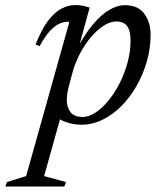

<svg xmlns="http://www.w3.org/2000/svg" viewBox="-110 -472 622 742"><path d="M156.5 -140.5Q151 -119 149.5 -106Q148 -93 148 -85.5Q148 -58.5 162 -39.2Q176 -20 209.5 -20Q233.5 -20 259 -36.8Q284.5 -53.5 308.8 -83Q333 -112.5 352.2 -150.2Q371.5 -188 383 -230.5Q394.5 -273 394.5 -315.5Q394.5 -353 381.2 -371Q368 -389 340 -389Q319.5 -389 298.8 -377.5Q278 -366 258.2 -346.5Q238.5 -327 221.2 -301.8Q204 -276.5 191.2 -249Q178.5 -221.5 171 -195ZM91.5 -41 129.5 -38 60.5 208.5 145 231.5 138.5 249H-89.5L-83 231.5L-9 208.5L157 -383.5Q157 -385.5 156 -386.8Q155 -388 152.5 -388Q136 -388 118.5 -380Q101 -372 82.2 -351.5Q63.5 -331 43 -293.5L27.5 -300Q50.5 -358.5 75.5 -391.5Q100.5 -424.5 127.2 -438.5Q154 -452.5 181.5 -452.5Q196 -452.5 209.5 -449.8Q223 -447 236.5 -442.5L186.5 -260.5L182 -273Q215.5 -337.5 248.5 -376.8Q281.5 -416 312.8 -434Q344 -452 371.5 -452Q424 -452 448 -418.5Q472 -385 472 -338Q472 -286 457.8 -235.8Q443.5 -185.5 418.5 -141.2Q393.5 -97 360 -63Q326.5 -29 286.8 -9.5Q247 10 204 10Q170 10 138.2 -2.8Q106.5 -15.5 91.5 -41Z"/></svg>

Font: Newsreader 28pt
Style: Italic
Weight: 400
Italic angle: -17°
Version: Version 1.003